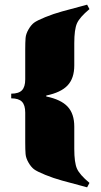

<svg xmlns="http://www.w3.org/2000/svg" viewBox="-20 -672 431 822"><path d="M353 130Q282 111 245.5 101Q209 91 173.5 76.5Q138 62 125.5 52.5Q113 43 102 24Q91 5 89.5 -12.5Q88 -30 88 -63V-190Q88 -222 74 -236.5Q60 -251 28 -251V-271Q60 -271 74 -285.5Q88 -300 88 -332V-459Q88 -492 89.5 -509.5Q91 -527 102 -546Q113 -565 125.5 -574.5Q138 -584 173.5 -598.5Q209 -613 245.5 -623Q282 -633 353 -652L363 -633Q321 -598 309.5 -572Q298 -546 298 -487V-392Q298 -337 269.5 -306.5Q241 -276 178 -263V-259Q241 -246 269.5 -215.5Q298 -185 298 -130V-35Q298 24 309.5 50Q321 76 363 111Z"/></svg>

Font: Arapey Black-Display
Style: Regular
Weight: 900
Designer: Eduardo Rodriguez Tunni
Foundry: Eduardo Rodriguez Tunni
Version: Version 4.000